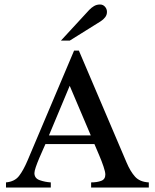

<svg xmlns="http://www.w3.org/2000/svg" viewBox="-20 -838 691 858"><path d="M645 0H387.2V-22.9Q413.6 -22.9 432.1 -29.8Q450.7 -36.6 450.7 -58.1Q450.7 -69.8 442.6 -93.8Q434.6 -117.7 422.9 -145Q411.1 -172.4 401.9 -194.3H183.1Q180.2 -187.5 172.4 -170.2Q164.6 -152.8 155.5 -131.6Q146.5 -110.4 140.1 -91.8Q133.8 -73.2 133.8 -64.5Q133.8 -41 157.7 -32.7Q181.6 -24.4 207 -22.9V0H6.8V-22.9Q45.4 -26.4 64.9 -51.5Q84.5 -76.7 103.5 -121.6L311 -611.8H332.5L545.4 -112.3Q562.5 -71.8 583.7 -48.3Q605 -24.9 645 -22.9ZM385.7 -232.9 291.5 -454.6 198.7 -232.9ZM458 -784.7Q458 -771.5 450 -761Q441.9 -750.5 429.7 -742.7L292 -656.7H252.4L378.9 -793.9Q388.2 -803.7 400.1 -810.8Q412.1 -817.9 426.8 -817.9Q440.4 -817.9 449.2 -807.9Q458 -797.9 458 -784.7Z"/></svg>

Font: Scheherazade New Medium
Style: Regular
Weight: 500
Designer: SIL International
Foundry: SIL International
Version: Version 4.000